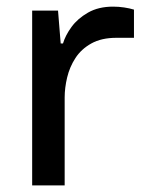

<svg xmlns="http://www.w3.org/2000/svg" viewBox="-20 -559 443 579"><path d="M77 0V-527H155L163 -428H170Q177 -452 195.5 -477.5Q214 -503 245.5 -521Q277 -539 321 -539Q338 -539 354.5 -536.5Q371 -534 384 -530V-445H331Q286 -445 255.5 -428Q225 -411 207.5 -384Q190 -357 182.5 -325.5Q175 -294 175 -265V0Z"/></svg>

Font: Archivo Expanded
Style: Regular
Weight: 400
Width: 7
Designer: Hector Gatti
Foundry: Omnibus-Type
Version: Version 2.001